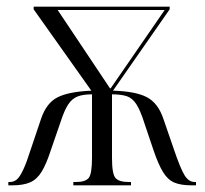

<svg xmlns="http://www.w3.org/2000/svg" viewBox="-20 -556 614 576"><path d="M5 0V-10H9Q22 -10 31 -18Q40 -26 50 -47.5Q60 -69 73 -110L103 -199Q119 -247 152.5 -264Q186 -281 254 -284L81 -528V-536H489V-528L319 -284Q387 -282 420.5 -264.5Q454 -247 470 -200L501 -110Q521 -51 533.5 -30.5Q546 -10 564 -10H568V0H555Q522 0 502.5 -8.5Q483 -17 469 -40Q455 -63 441 -104L413 -187Q401 -225 389 -243.5Q377 -262 360 -267.5Q343 -273 316 -273V-82Q316 -34 326.5 -22Q337 -10 366 -10H373V0H200V-10H208Q236 -10 246 -22Q256 -34 256 -83V-273Q229 -273 212.5 -266.5Q196 -260 184.5 -242.5Q173 -225 162 -191L132 -104Q119 -64 105 -41Q91 -18 70.5 -9Q50 0 17 0ZM310 -291H312L474 -526H153Z"/></svg>

Font: Noto Serif Display Condensed Light
Style: Regular
Weight: 300
Width: 3
Designer: Monotype Design Team
Foundry: Monotype Imaging Inc.
Version: Version 2.009